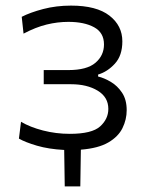

<svg xmlns="http://www.w3.org/2000/svg" viewBox="-20 -526 522 685"><path d="M211 139Q210.5 106.5 210 74Q209.5 41.5 209 9Q153.5 6 111.8 -6.2Q70 -18.5 47.5 -31.5L55 -91.5Q87 -72.5 133.2 -60.5Q179.5 -48.5 229 -48.5Q308 -48.5 337.2 -75Q366.5 -101.5 366.5 -137.5Q366.5 -179.5 328.5 -202.5Q290.5 -225.5 233.5 -225.5H136V-276H224Q290 -276 320.5 -302Q351 -328 351 -367.5Q351 -409.5 315.8 -428.8Q280.5 -448 224 -448Q185.5 -448 146.5 -438.5Q107.5 -429 64 -406L57.5 -466Q87.5 -481.5 134 -493.8Q180.5 -506 233.5 -506Q324.5 -506 370.5 -470.2Q416.5 -434.5 416.5 -378.5Q416.5 -328 390 -299Q363.5 -270 330 -260V-253Q351.5 -248 375.2 -234Q399 -220 415.5 -195.2Q432 -170.5 432 -133Q432 -99.5 417 -69Q402 -38.5 366.5 -17.8Q331 3 268.5 8Q268 41 267.5 73.8Q267 106.5 266.5 139Z"/></svg>

Font: Commissioner Light
Style: Regular
Weight: 300
Designer: Kostas Bartsokas
Foundry: Kostas Bartsokas
Version: Version 1.000; ttfautohint (v1.8.3)